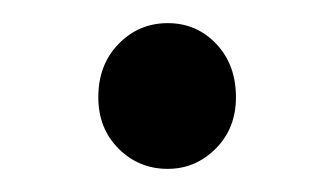

<svg xmlns="http://www.w3.org/2000/svg" viewBox="-20 -405 289 166"><path d="M65 -321Q65 -349 82.5 -367Q100 -385 125 -385Q150 -385 167 -367Q184 -349 184 -321Q184 -294 166.5 -276.5Q149 -259 125 -259Q100 -259 82.5 -276.5Q65 -294 65 -321Z"/></svg>

Font: RibengUni
Style: Regular
Weight: 400
Designer: (1) Dr. Andrew Glass (Senior Program Manager at Microsoft Corporation)
(2) Bivuti Chakma (Chakma Font Designer & Keyboar
Foundry: Bivuti Chakma
Version: Version 2.2022; Updated on: 03 June 2022; Friday